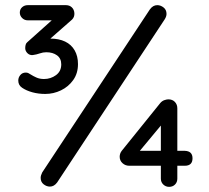

<svg xmlns="http://www.w3.org/2000/svg" viewBox="-20 -723 813 746"><path d="M156 -358Q129 -358 105.5 -364.5Q82 -371 66 -382Q51 -392 51 -410Q51 -422 59 -431.5Q67 -441 80 -441Q86 -441 90 -439Q94 -437 102 -432Q108 -428 121 -422Q134 -416 151 -416Q177 -416 197.5 -431Q218 -446 218 -473Q218 -496 201.5 -508Q185 -520 160 -520Q147 -520 134.5 -515.5Q122 -511 107 -509Q95 -508 86.5 -516.5Q78 -525 78 -536Q78 -542 79.5 -548.5Q81 -555 86 -559L190 -652L204 -644H88Q75 -644 66 -653Q57 -662 57 -674Q57 -687 66 -695Q75 -703 88 -703H236Q250 -703 259 -694.5Q268 -686 269 -672Q270 -657 260 -647L162 -561L145 -564Q148 -567 158.5 -570Q169 -573 176 -573Q209 -573 233 -561.5Q257 -550 270 -527.5Q283 -505 283 -474Q283 -438 264.5 -412Q246 -386 217 -372Q188 -358 156 -358ZM174 2Q161 2 149.5 -7Q138 -16 138 -32Q138 -41 144 -53L562 -686Q574 -703 591 -703Q604 -703 615.5 -694Q627 -685 627 -669Q627 -659 620 -648L202 -14Q190 2 174 2ZM637 3Q624 3 614.5 -6Q605 -15 605 -29V-276L629 -264L510 -121L513 -137H698Q728 -136 728 -108Q728 -79 698 -79H482Q467 -79 456 -89Q445 -99 445 -114Q445 -120 447 -126Q449 -132 453 -137L603 -323Q610 -331 619 -334Q628 -337 634 -337Q650 -337 659.5 -327Q669 -317 669 -302V-29Q669 -15 660 -6Q651 3 637 3Z"/></svg>

Font: Quicksand Light Medium
Style: Regular
Weight: 500
Version: Version 3.006